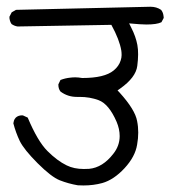

<svg xmlns="http://www.w3.org/2000/svg" viewBox="-20 -571 540 575"><path d="M210 -280.8H218.3Q249 -280.8 275.4 -271Q306.2 -259.3 329.1 -206.5Q338.4 -184.6 338.4 -163.6Q338.4 -134.3 319.3 -110.4Q287.6 -69.3 247.1 -65.4Q238.8 -64.9 231 -64.9Q201.7 -64.9 179.7 -75.7Q151.4 -89.4 122.1 -118.7Q92.8 -147.9 63 -218.8L49.3 -225.1Q47.9 -225.6 46.4 -225.6Q34.7 -225.6 27.3 -218.8Q22.9 -213.9 21.7 -209.5Q20.5 -205.1 20 -201.7Q26.9 -174.8 39.1 -148.9Q51.8 -123 92.8 -82Q133.8 -41 159.2 -31Q184.6 -21 212.9 -16.1Q221.7 -15.6 230 -15.6Q259.8 -15.6 286.6 -22.9Q320.8 -32.7 352.8 -67.1Q384.8 -101.6 390.6 -137.7Q394 -156.2 394 -174.1Q394 -191.9 390.6 -208.5Q384.8 -242.2 338.4 -293.5L332 -300.3L339.8 -305.7Q386.7 -338.9 391.1 -373.5Q396 -411.1 391.4 -436.3Q386.7 -461.4 373.5 -487.3L366.7 -501Q402.3 -497.6 418.5 -497.6Q449.7 -497.6 463.4 -504.4L470.2 -517.1Q470.2 -517.1 470.2 -519.5Q470.2 -522 469.2 -526.4Q467.8 -534.7 462.4 -541.5Q448.7 -550.8 430.7 -550.8L27.8 -541.5L15.1 -534.2L8.3 -521Q8.3 -520.5 8.3 -519Q8.3 -517.6 8.5 -514.9Q8.8 -512.2 9.8 -509.3Q11.2 -503.9 14.6 -499Q22.9 -493.2 32.7 -491.7L313.5 -496.6Q337.9 -452.1 343.3 -419.4Q344.2 -413.6 344.2 -406Q344.2 -398.4 341.3 -389.6Q335.9 -372.6 320.3 -359.9Q293 -337.4 226.6 -337.4H226.1Q213.9 -339.4 205.6 -339.4Q197.3 -339.4 189.9 -338.4Q175.3 -336.9 161.1 -331.5L154.8 -318.4Q154.8 -317.9 154.8 -316.9Q154.8 -305.2 161.1 -296.9Q182.6 -280.8 210 -280.8Z"/></svg>

Font: NaikaiFont
Style: Light
Weight: 300
Version: Version 1.89